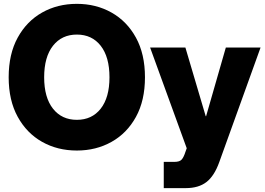

<svg xmlns="http://www.w3.org/2000/svg" viewBox="-20 -759 1356 983"><path d="M373.5 11.7Q274.4 11.7 195.6 -32.7Q116.7 -77.1 70.6 -161.1Q24.4 -245.1 24.4 -363.3Q24.4 -482.4 70.6 -566.4Q116.7 -650.4 195.6 -694.8Q274.4 -739.3 373.5 -739.3Q471.7 -739.3 550.8 -694.8Q629.9 -650.4 676 -566.4Q722.2 -482.4 722.2 -363.3Q722.2 -244.1 676 -160.4Q629.9 -76.7 550.8 -32.5Q471.7 11.7 373.5 11.7ZM373.5 -145.5Q450.7 -145.5 495.6 -202.6Q540.5 -259.8 540.5 -363.3Q540.5 -467.3 495.6 -524.7Q450.7 -582 373.5 -582Q296.4 -582 251.2 -524.7Q206.1 -467.3 206.1 -363.3Q206.1 -259.8 251.2 -202.6Q296.4 -145.5 373.5 -145.5ZM931.6 204.1H818.4V69.8H872.6Q899.9 69.8 910.4 57.6Q920.9 45.4 929.2 19L936 0L748.5 -515.6H929.2L1033.2 -164.1H1035.2L1136.2 -515.6H1314L1102.5 71.3Q1077.1 142.1 1036.9 173.1Q996.6 204.1 931.6 204.1Z"/></svg>

Font: Inter Display Extra Bold
Style: Regular
Weight: 800
Designer: Rasmus Andersson
Foundry: rsms
Version: Version 4.000;git-4fc901f